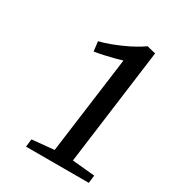

<svg xmlns="http://www.w3.org/2000/svg" viewBox="-126 -971 556 620"><g transform="rotate(30 152.0 -661.5)"><path d="M69.5 -451.5 151.5 -459.5 199.5 -820.5Q188.5 -817 172 -812.8Q155.5 -808.5 137.5 -804.5Q119.5 -800.5 101.5 -797.5L97 -833.5Q116 -838 136.2 -845.5Q156.5 -853 176 -861.8Q195.5 -870.5 213 -880.2Q230.5 -890 244 -899.5L276.5 -891.5L219.5 -459.5L303.5 -451.5L300 -422.5H66Z"/></g></svg>

Font: Merriweather 48pt Light
Style: Italic
Weight: 300
Italic angle: -7.8°
Version: Version 2.101